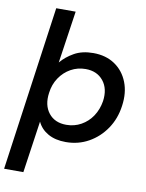

<svg xmlns="http://www.w3.org/2000/svg" viewBox="-114 -790 819 1080"><g transform="rotate(10 295.5 -250.0)"><path d="M-14 220 118 -720H229L185 -422Q214 -457 259 -482.5Q304 -508 368 -508Q440 -508 491 -473.5Q542 -439 565.5 -379Q589 -319 578 -243Q568 -169 529 -111.5Q490 -54 431 -21Q372 12 301 12Q241 12 199.5 -11.5Q158 -35 139 -76L96 220ZM287 -84Q333 -84 371.5 -105.5Q410 -127 435 -164.5Q460 -202 468 -251Q478 -323 442 -367.5Q406 -412 341 -412Q295 -412 256.5 -390.5Q218 -369 192.5 -331Q167 -293 161 -244Q151 -173 186 -128.5Q221 -84 287 -84Z"/></g></svg>

Font: Host Grotesk Medium
Style: Italic
Weight: 500
Italic angle: -8°
Designer: Doğukan Karapınar based on Poppins by Indian Type Foundry, Jonny Pinhorn
Foundry: Element Type
Version: Version 1.001; ttfautohint (v1.8.4.7-5d5b)